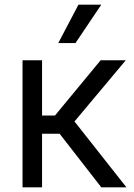

<svg xmlns="http://www.w3.org/2000/svg" viewBox="-20 -804 577 824"><path d="M76.7 -545.5H160.5V-308.2H215.9L411.9 -545.5H519.9L299.7 -282.7L522.7 0H414.8L235.8 -230.1H160.5V0H76.7ZM316.8 -784.1H414.8L304 -619.3H230.1Z"/></svg>

Font: Inter P
Style: Regular
Weight: 400
Designer: Rasmus Andersson
Foundry: rsms
Version: Version 3.018;git-588b23468